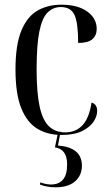

<svg xmlns="http://www.w3.org/2000/svg" viewBox="-20 -565 465 818"><path d="M242 10Q184 10 140 -16Q96 -42 71 -103Q46 -164 46 -269Q46 -374 71 -434.5Q96 -495 140 -520Q184 -545 241 -545Q311 -545 351.5 -516Q392 -487 392 -442Q392 -414 373.5 -398Q355 -382 313 -382Q313 -467 297.5 -501Q282 -535 239 -535Q207 -535 183.5 -512.5Q160 -490 148 -432.5Q136 -375 136 -269Q136 -169 149 -110.5Q162 -52 189 -26.5Q216 -1 258 -1Q303 -1 331.5 -31.5Q360 -62 370 -128Q394 -121 394 -92Q394 -70 378.5 -46.5Q363 -23 329.5 -6.5Q296 10 242 10ZM217 233Q198 233 182 230Q166 227 151 222V212Q177 221 197 221Q266 221 266 136Q266 70 214 63L228 -4H238L227 55Q329 63 329 141Q329 182 300 207.5Q271 233 217 233Z"/></svg>

Font: Noto Serif Display Condensed
Style: Regular
Weight: 400
Width: 3
Designer: Monotype Design Team
Foundry: Monotype Imaging Inc.
Version: Version 2.009